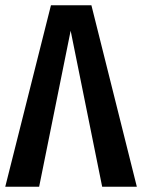

<svg xmlns="http://www.w3.org/2000/svg" viewBox="-22 -711 541 731"><path d="M499 0H367L247 -594L127 0H-2L172 -691H326Z"/></svg>

Font: Fira Sans Compressed Medium
Style: Regular
Weight: 500
Width: 1
Designer: bBox Type GmbH & Carrois Corporate GbR & Edenspiekermann AG
Foundry: bBox Type GmbH & Carrois Corporate GbR & Edenspiekermann AG
Version: Version 4.301